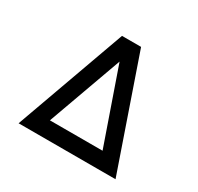

<svg xmlns="http://www.w3.org/2000/svg" viewBox="-149 -878 1088 1055"><g transform="rotate(30 394.5 -350.0)"><path d="M460 -700 702 0H87L339 -700ZM398 -571 228 -100H562Z"/></g></svg>

Font: MedMera Sans Semibold
Style: Regular
Weight: 600
Designer: Kasper Nordkvist
Foundry: UNCUT.wtf
Version: Version 1.300